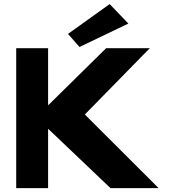

<svg xmlns="http://www.w3.org/2000/svg" viewBox="-20 -944 876 962"><path d="M320.7 -774 378.3 -708.6 623.1 -825.9 529.5 -923.6ZM774.8 -1.4 405.1 -370.3 730.6 -702.6H512L221 -416.2V-702.6H61.2V-1.4H221V-298.9L533.6 -1.4Z"/></svg>

Font: Hussar
Style: BdSuprExt
Weight: 700
Foundry: Cannot Into Space Fonts
Version: Version 2.00